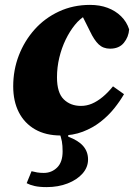

<svg xmlns="http://www.w3.org/2000/svg" viewBox="-20 -538 556 785"><path d="M89 211 109 162Q120 165 132 167Q144 169 159 169Q191 169 213.5 147Q236 125 236 81Q236 57 233 40Q230 23 221 0H259V21Q300 36 320 59Q340 82 340 114Q340 146 317.5 171.5Q295 197 256.5 212Q218 227 171 227Q141 227 121.5 222.5Q102 218 89 211ZM229 16Q167 16 123.5 -9Q80 -34 57 -79Q34 -124 34 -185Q34 -252 57 -311.5Q80 -371 121.5 -417.5Q163 -464 221 -491Q279 -518 348 -518Q388 -518 420 -506Q452 -494 475 -471.5Q498 -449 508 -418Q506 -387 486.5 -363Q467 -339 430 -339Q402 -339 383.5 -356.5Q365 -374 348 -410L310 -486H364V-475H331Q307 -462 286 -436Q265 -410 248.5 -376Q232 -342 222.5 -302.5Q213 -263 213 -222Q213 -159 240.5 -132Q268 -105 311 -105Q334 -105 355.5 -114Q377 -123 399 -141Q421 -159 442 -185L487 -153Q471 -125 447 -95Q423 -65 391 -40Q359 -15 318.5 0.5Q278 16 229 16Z"/></svg>

Font: Source Serif 4 Black
Style: Italic
Weight: 900
Italic angle: -12°
Designer: Frank Grießhammer
Foundry: Adobe Systems Incorporated
Version: Version 4.004;hotconv 1.0.116;makeotfexe 2.5.65601